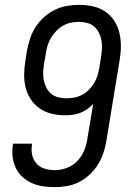

<svg xmlns="http://www.w3.org/2000/svg" viewBox="-20 -763 540 791"><path d="M206 8Q181 8 157 4.5Q133 1 111.5 -8.5Q90 -18 72.5 -34Q55 -50 45 -71Q35 -92 32 -116.5Q29 -141 33 -166L34 -171H112V-168Q108 -146 112.5 -125Q117 -104 130.5 -89Q144 -74 164.5 -68Q185 -62 206 -62Q231 -62 256 -71.5Q281 -81 299 -100Q317 -119 327 -143.5Q337 -168 340 -192L364 -335Q353 -323 339.5 -313.5Q326 -304 310.5 -298Q295 -292 279 -290Q263 -288 248 -288Q219 -288 192.5 -294.5Q166 -301 144 -316Q122 -331 107 -353.5Q92 -376 85.5 -402.5Q79 -429 79.5 -457.5Q80 -486 85 -515L91 -554Q96 -579 104 -604Q112 -629 126.5 -651.5Q141 -674 161 -692Q181 -710 205 -722Q229 -734 255 -738.5Q281 -743 306 -743Q335 -743 362.5 -737Q390 -731 412.5 -716Q435 -701 450 -678.5Q465 -656 471.5 -629Q478 -602 478 -573.5Q478 -545 473 -516L418 -181Q414 -156 405.5 -131.5Q397 -107 383 -84.5Q369 -62 349 -43.5Q329 -25 305.5 -13Q282 -1 256.5 3.5Q231 8 206 8ZM253 -358Q269 -358 285.5 -361Q302 -364 317.5 -372Q333 -380 345.5 -392.5Q358 -405 367 -419.5Q376 -434 381 -450Q386 -466 389 -482L396 -527Q399 -545 400 -562.5Q401 -580 398 -596.5Q395 -613 387.5 -628Q380 -643 368 -653.5Q356 -664 339 -668.5Q322 -673 305 -673Q288 -673 271.5 -669.5Q255 -666 239.5 -657Q224 -648 211.5 -635Q199 -622 190 -607Q181 -592 176 -575.5Q171 -559 169 -543L162 -504Q159 -486 158 -468.5Q157 -451 160 -434.5Q163 -418 170.5 -403Q178 -388 190 -377.5Q202 -367 219 -362.5Q236 -358 253 -358Z"/></svg>

Font: Iosevka SS18
Style: Italic
Weight: 400
Italic angle: -9°
Monospace: yes
Designer: Belleve Invis
Foundry: Belleve Invis
Version: Version 25.1.1; ttfautohint (v1.8.4)